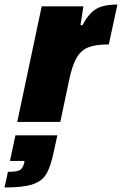

<svg xmlns="http://www.w3.org/2000/svg" viewBox="-86 -538 538 847"><path d="M98 -510H282L269 -427H278Q306 -480 339 -499Q372 -518 432 -518L394 -342Q337 -342 304.5 -329.5Q272 -317 252.5 -284Q233 -251 219 -185L180 0H-10ZM21 180 22 172H-42L-18 59H167L152 128Q138 196 119 228.5Q100 261 58.5 275Q17 289 -66 289L-51 220Q-11 220 2 212Q15 204 21 180Z"/></svg>

Font: Saira Semi Condensed Black
Style: Italic
Weight: 900
Width: 4
Italic angle: -12°
Designer: Hector Gatti with collaboration of the Omnibus-Type team
Foundry: Omnibus-Type
Version: Version 1.001; ttfautohint (v1.8)